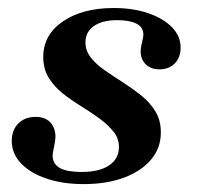

<svg xmlns="http://www.w3.org/2000/svg" viewBox="-20 -448 499 479"><path d="M188.8 11.3Q136.6 11.3 96 -2.5Q55.3 -16.2 32.3 -40.6Q9.3 -64.9 9.3 -96.6Q9.3 -123.6 25.8 -140Q42.2 -156.4 68.5 -156.4Q91.5 -156.4 104.4 -143.8Q117.3 -131.2 118.4 -108.4Q118 -95 114.5 -80.3Q111 -65.6 111.4 -56.5Q113.2 -37 131 -28Q148.8 -19 183.5 -19Q228 -19 252.3 -35.5Q276.7 -51.9 276.7 -81Q276.7 -103 262.8 -120.1Q248.8 -137.2 227.8 -152.6Q206.8 -168 182.3 -183Q157.8 -198 136.4 -215Q115 -232.1 101.4 -254.1Q87.9 -276.2 87.9 -305.7Q87.9 -361.2 136.9 -394.6Q185.9 -428 263.7 -428Q312.2 -428 350 -415Q387.9 -402 409.2 -379.9Q430.6 -357.8 430.6 -329.4Q430.6 -305.3 416.4 -290.1Q402.1 -275 377.5 -275Q357.5 -275 345 -286.2Q332.5 -297.4 331 -315.7Q330.6 -328.6 334.3 -342Q338 -355.5 337.6 -363.7Q336.5 -380.9 319.8 -389.3Q303 -397.7 272 -397.7Q235 -397.7 214.1 -382.9Q193.2 -368.2 193.2 -342.2Q193.2 -321.3 206.8 -304.2Q220.3 -287.1 241.8 -272.3Q263.2 -257.5 287.3 -242.1Q311.3 -226.7 333 -209.3Q354.6 -191.9 368 -169.6Q381.3 -147.4 381.3 -117.5Q381.3 -78.7 356.9 -49.8Q332.6 -21 289.2 -4.8Q245.7 11.3 188.8 11.3Z"/></svg>

Font: Playfair 5pt SemiExpanded Light 12pt
Style: Italic
Weight: 300
Italic angle: -15.6°
Version: Version 2.000;gftools[0.9.28]